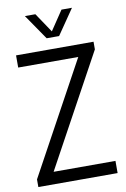

<svg xmlns="http://www.w3.org/2000/svg" viewBox="-102 -1005 699 1064"><g transform="rotate(-10 248.0 -473.0)"><path d="M25 0V-43L368 -671.5H30V-740H466V-697L123 -68.5H471V0ZM213.5 -804 116 -946H175L248.5 -836.5L322 -946H381L283.5 -804Z"/></g></svg>

Font: Encode Sans Condensed Condensed
Style: Regular
Weight: 400
Width: 3
Designer: Multiple Designers
Foundry: Impallari Type
Version: Version 3.000; ttfautohint (v1.8.3) -l 8 -r 50 -G 200 -x 14 